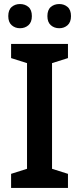

<svg xmlns="http://www.w3.org/2000/svg" viewBox="-20 -932 393 952"><path d="M317 0H35V-70L114 -95V-619L35 -644V-714H317V-644L238 -619V-95L317 -70ZM21 -852Q21 -883 38 -897.5Q55 -912 79 -912Q104 -912 121 -897.5Q138 -883 138 -852Q138 -822 121 -807Q104 -792 79 -792Q55 -792 38 -807Q21 -822 21 -852ZM215 -852Q215 -883 232 -897.5Q249 -912 274 -912Q298 -912 315 -897.5Q332 -883 332 -852Q332 -822 315 -807Q298 -792 274 -792Q249 -792 232 -807Q215 -822 215 -852Z"/></svg>

Font: Noto Sans Lao UI SemCond SemBd
Style: Regular
Weight: 600
Width: 4
Designer: Monotype Design Team
Foundry: Monotype Imaging Inc.
Version: Version 2.000; ttfautohint (v1.8.4.7-5d5b)